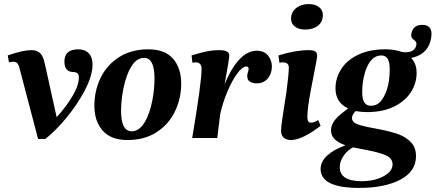

<svg xmlns="http://www.w3.org/2000/svg" viewBox="-20 -677 2137 942"><path d="M47 -374Q39 -374 24 -371L18 -405Q92 -431 134 -431Q160 -431 176 -417Q192 -403 200 -364L258 -102Q306 -155 336.5 -207Q367 -259 367 -299Q367 -324 336 -324Q317 -324 306.5 -337.5Q296 -351 296 -375Q296 -435 364 -435Q397 -435 415.5 -415.5Q434 -396 434 -361Q434 -306 396.5 -234.5Q359 -163 304.5 -97.5Q250 -32 202 5H167L76 -341Q72 -359 65 -366.5Q58 -374 47 -374Z M443 -158Q443 -232 473.5 -295Q504 -358 564 -396.5Q624 -435 708 -435Q789 -435 829 -389Q869 -343 869 -267Q869 -194 838.5 -130.5Q808 -67 748.5 -28.5Q689 10 605 10Q524 10 483.5 -36.5Q443 -83 443 -158ZM720 -152Q738 -220 738 -292Q738 -393 687 -393Q627 -393 594 -278Q574 -206 574 -133Q574 -33 626 -33Q687 -33 720 -152Z M969 -339Q969 -371 940 -371Q932 -371 924 -369L920 -405Q958 -417 990.5 -424Q1023 -431 1056 -431Q1105 -431 1105 -405Q1105 -391 1082 -263Q1110 -335 1151 -381.5Q1192 -428 1240 -428Q1276 -428 1295 -404.5Q1314 -381 1314 -350Q1314 -318 1294.5 -293Q1275 -268 1239 -268Q1221 -268 1207 -276Q1193 -284 1193 -304Q1193 -313 1196.5 -323.5Q1200 -334 1200 -339Q1200 -344 1197 -347.5Q1194 -351 1190 -351Q1169 -351 1143.5 -316Q1118 -281 1095 -226Q1072 -171 1060 -115L1046 0H923Q969 -273 969 -339Z M1359 -36Q1359 -53 1365 -93.5Q1371 -134 1373 -147L1385 -223Q1397 -313 1397 -346Q1397 -371 1367 -371Q1359 -371 1351 -369L1346 -405Q1429 -431 1495 -431Q1515 -431 1525.5 -425.5Q1536 -420 1536 -402Q1536 -393 1524 -333Q1507 -246 1504 -230Q1488 -144 1488 -102Q1488 -75 1505 -75Q1521 -75 1541 -88L1553 -60Q1511 -27 1473.5 -8.5Q1436 10 1408 10Q1385 10 1372 -1.5Q1359 -13 1359 -36ZM1408 -585Q1408 -617 1432.5 -637Q1457 -657 1494 -657Q1526 -657 1545 -642.5Q1564 -628 1564 -604Q1564 -570 1540 -551Q1516 -532 1477 -532Q1446 -532 1427 -546.5Q1408 -561 1408 -585Z M1553 152Q1553 116 1585.5 86Q1618 56 1675 36Q1641 24 1622.5 6.5Q1604 -11 1604 -38Q1604 -60 1618 -81Q1632 -102 1662 -125L1688 -145Q1626 -174 1626 -243Q1626 -294 1654 -338Q1682 -382 1737.5 -408.5Q1793 -435 1870 -435Q1940 -435 1982 -405.5Q2024 -376 2024 -320Q2024 -268 1995.5 -224Q1967 -180 1912 -153.5Q1857 -127 1781 -127Q1753 -127 1725 -132Q1707 -114 1707 -98Q1707 -78 1732.5 -68Q1758 -58 1814 -48L1840 -43Q1896 -32 1933 -19Q1970 -6 1995.5 20Q2021 46 2021 90Q2021 164 1944 204.5Q1867 245 1742 245Q1553 245 1553 152ZM1906 130Q1906 100 1874 85.5Q1842 71 1779 59L1712 46Q1686 59 1666.5 86.5Q1647 114 1647 143Q1647 211 1752 212Q1817 212 1861.5 188Q1906 164 1906 130ZM1878 -237Q1892 -276 1892 -339Q1892 -405 1851 -405Q1798 -405 1772 -326Q1757 -278 1757 -223Q1757 -158 1800 -158Q1828 -158 1846.5 -178.5Q1865 -199 1878 -237ZM2023 -459Q2025 -472 2010 -482Q1995 -492 1998 -510Q2005 -555 2052 -555Q2104 -555 2096 -496Q2083 -400 1974 -389L1935 -427Q1966 -416 1992.5 -423.5Q2019 -431 2023 -459Z"/></svg>

Font: Unna
Style: Bold Italic
Weight: 700
Italic angle: -8.05°
Designer: Jorge de Buen Unna
Foundry: Omnibus-Type
Version: Version 2.008